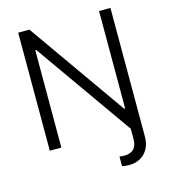

<svg xmlns="http://www.w3.org/2000/svg" viewBox="-129 -809 980 1111"><g transform="rotate(-15 360.5 -254.0)"><path d="M570.3 0 159.2 -583H153.3V0H84V-707H151.4L562.5 -123H568.4V-707H636.7V62.5Q636.7 105.5 619.9 136.2Q603 167 573.7 183.1Q544.4 199.2 506.8 199.2Q479.5 199.2 464.8 194.3V136.7Q476.6 139.6 492.2 139.6Q569.3 139.6 569.3 61.5V0Z"/></g></svg>

Font: Pretendard GOV Light
Style: Regular
Weight: 300
Designer: Base glyphs from Inter by Rasmus Andersson; Hangeul glyphs from Noto Sans CJK(Source Han Sans) by Jang Soo-young and Kan
Foundry: Kil Hyung-jin
Version: Version 1.309